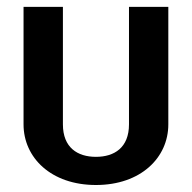

<svg xmlns="http://www.w3.org/2000/svg" viewBox="-20 -520 557 557"><path d="M48.3 -159.2C48.3 -62.5 128.3 16.7 258.3 16.7C388.3 16.7 468.3 -62.5 468.3 -159.2V-500H354.2V-159.2C354.2 -91.7 311.7 -65 258.3 -65C205 -65 162.5 -91.7 162.5 -159.2V-500H48.3Z"/></svg>

Font: Boon SemiBold
Style: Regular
Weight: 600
Designer: Sungsit Sawaiwan
Foundry: FontUni
Version: Version 2.0